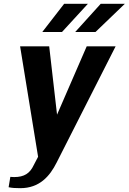

<svg xmlns="http://www.w3.org/2000/svg" viewBox="-20 -770 672 1003"><path d="M85 -528 179 49 156 93C136 136 106 155 54 155C47 155 41 154 34 154L25 208C42 212 62 213 86 213C186 213 240 151 276 79L584 -528H433L278 -171L237 -528ZM201 -603H304L439 -750H315ZM373 -603H479L632 -750H506Z"/></svg>

Font: Aerodynamic
Style: Obl
Weight: 500
Designer: Google
Version: Version 2.000980; 2014